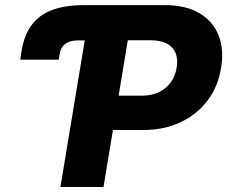

<svg xmlns="http://www.w3.org/2000/svg" viewBox="-20 -748 909 768"><path d="M61 -509.3 66.9 -548.3Q82.5 -639.6 142.3 -683.6Q202.1 -727.5 314.9 -727.5H342.3L318.8 -586.4H292.5Q259.8 -586.4 241.5 -572.8Q223.1 -559.1 218.3 -531.2L214.8 -509.3ZM221.7 0 342.3 -727.5H640.1Q722.2 -727.5 776.4 -696Q830.6 -664.6 853.8 -607.9Q877 -551.3 864.3 -476.6Q852.5 -401.9 810.3 -345.9Q768.1 -290 702.1 -259Q636.2 -228 552.7 -228H366.2L389.2 -365.2H545.9Q586.4 -365.2 615.7 -379.4Q645 -393.6 663.1 -418.7Q681.2 -443.8 686.5 -476.6Q692.4 -510.7 682.6 -535.4Q672.9 -560.1 647.7 -573.5Q622.6 -586.9 582.5 -586.9H491.2L394 0Z"/></svg>

Font: Inter 16pt ExtraBold
Style: Italic
Weight: 800
Italic angle: -9.3988°
Version: Version 4.001;git-66647c0bb